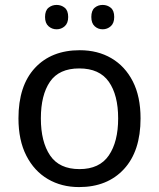

<svg xmlns="http://www.w3.org/2000/svg" viewBox="-20 -750 645 780"><path d="M551 -269Q551 -136 483.5 -63Q416 10 301 10Q230 10 174.5 -22.5Q119 -55 87 -117.5Q55 -180 55 -269Q55 -402 122 -474Q189 -546 304 -546Q377 -546 432.5 -513.5Q488 -481 519.5 -419.5Q551 -358 551 -269ZM146 -269Q146 -174 183.5 -118.5Q221 -63 303 -63Q384 -63 422 -118.5Q460 -174 460 -269Q460 -364 422 -418Q384 -472 302 -472Q220 -472 183 -418Q146 -364 146 -269ZM163 -681Q163 -707 177 -718.5Q191 -730 210 -730Q229 -730 243 -718.5Q257 -707 257 -681Q257 -656 243 -643.5Q229 -631 210 -631Q191 -631 177 -643.5Q163 -656 163 -681ZM351 -681Q351 -707 364.5 -718.5Q378 -730 397 -730Q416 -730 430 -718.5Q444 -707 444 -681Q444 -656 430 -643.5Q416 -631 397 -631Q378 -631 364.5 -643.5Q351 -656 351 -681Z"/></svg>

Font: Noto Sans Vai
Style: Regular
Weight: 400
Designer: Monotype Design Team
Foundry: Monotype Imaging Inc.
Version: Version 2.001; ttfautohint (v1.8.4.7-5d5b)